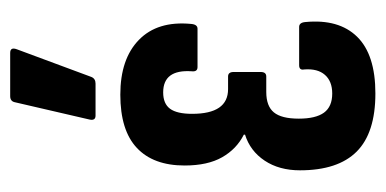

<svg xmlns="http://www.w3.org/2000/svg" viewBox="-211 -544 761 379"><g transform="rotate(-90 169.5 -354.5)"><path d="M174.6 6Q96.6 6 59.7 -31Q22.8 -68 22.8 -142.9Q22.8 -183.9 41.9 -212.6Q61.1 -241.3 93.2 -251.3V-253.7Q64.9 -267.9 48.6 -296.5Q32.3 -325.1 32.3 -370.6Q32.3 -432.3 67.1 -464.9Q101.8 -497.5 172.1 -497.5Q242.8 -497.5 280.4 -460.7Q318 -424 311.8 -358Q310.8 -345.1 302.3 -345.1H226.6Q216.9 -345.1 218.3 -356.7Q222.1 -412.9 176.6 -412.9Q154.3 -412.9 144.3 -399.3Q134.3 -385.7 134.3 -355.8Q134.3 -320.2 146.5 -302.5Q158.7 -284.8 183.1 -284.8H208Q216.9 -284.8 216.9 -273.8V-220.4Q216.9 -209.4 208 -209.4H177.4Q149.5 -209.4 137.2 -194.4Q124.8 -179.4 124.8 -145.2Q124.8 -111.8 136.6 -95.5Q148.5 -79.2 174.3 -79.2Q198.6 -79.2 211.2 -93.6Q223.9 -108 221.9 -134.5Q219.9 -144.5 230.2 -144.5H305.9Q314.5 -144.5 315.5 -132.1Q321.8 -66.3 286.6 -30.2Q251.3 6 174.6 6ZM130.8 -546.4Q120.7 -546.4 122.9 -557.7L157.1 -705.3Q158.9 -714.9 169.2 -714.9H254.5Q266.6 -714.9 261.7 -701.7L207.1 -554.6Q203.7 -546.4 194 -546.4Z"/></g></svg>

Font: Sofia Sans Extra Condensed
Style: Regular
Weight: 400
Designer: Botio Nikoltchev, Ani Petrova
Foundry: lettersoup
Version: Version 4.101